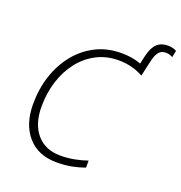

<svg xmlns="http://www.w3.org/2000/svg" viewBox="-151 -989 1065 1128"><g transform="rotate(20 381.0 -424.5)"><path d="M326.2 9.8Q209.5 9.8 144.5 -65.2Q79.6 -140.1 79.6 -266.1Q79.6 -360.4 106.9 -443.4Q134.3 -526.4 185.3 -589.4Q236.3 -652.3 307.4 -688.2Q378.4 -724.1 466.3 -724.1Q536.6 -724.1 589.4 -703.6L600.6 -753.9Q613.8 -810.1 639.6 -834.5Q665.5 -858.9 708 -858.9Q725.6 -858.9 739.7 -855Q753.9 -851.1 762.2 -845.2L753.4 -803.7Q746.1 -808.1 735.6 -811.8Q725.1 -815.4 710 -815.4Q683.1 -815.4 668 -797.9Q652.8 -780.3 644 -744.6L620.1 -639.6Q587.9 -658.2 548.1 -668.5Q508.3 -678.7 466.3 -678.7Q390.6 -678.7 328.9 -647Q267.1 -615.2 222.9 -558.8Q178.7 -502.4 155 -428Q131.3 -353.5 131.3 -268.1Q131.3 -160.2 184.8 -97.7Q238.3 -35.2 332.5 -35.2Q379.9 -35.2 421.6 -43.5Q463.4 -51.8 500 -64.5V-20.5Q464.4 -7.3 421.9 1.2Q379.4 9.8 326.2 9.8Z"/></g></svg>

Font: Open Sans Light
Style: Italic
Weight: 300
Italic angle: -12°
Designer: Monotype Design Team
Foundry: Monotype Imaging Inc.
Version: Version 3.003; ttfautohint (v1.8.4)